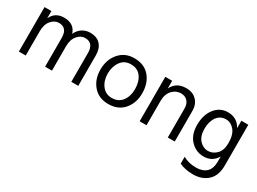

<svg xmlns="http://www.w3.org/2000/svg" viewBox="-39 -1118 2565 1915"><g transform="rotate(30 1244.0 -160.0)"><path d="M758 3H678V-328Q678 -445 580 -445Q532 -445 493.5 -400.5Q455 -356 455 -277V3H376V-328Q376 -445 278 -445Q230 -445 191.5 -400.5Q153 -356 153 -277V3H74V-509H153V-426Q195 -516 297 -516Q415 -516 446 -416Q468 -464 508 -490Q548 -516 597 -516Q677 -516 717.5 -470.5Q758 -425 758 -348Z M1348 -251Q1348 -138 1283.5 -63.5Q1219 11 1106 11Q996 11 932 -63Q868 -137 868 -249Q868 -364 934 -440Q1000 -516 1106 -516Q1222 -516 1285 -441.5Q1348 -367 1348 -251ZM951 -250Q951 -170 993 -114.5Q1035 -59 1106 -59Q1183 -59 1224 -114Q1265 -169 1265 -250Q1265 -335 1225.5 -390.5Q1186 -446 1106 -446Q1033 -446 992 -389Q951 -332 951 -250Z M1869 3H1789V-328Q1789 -385 1760 -415Q1731 -445 1685 -445Q1627 -445 1585.5 -400Q1544 -355 1544 -277V3H1465V-509H1544V-420Q1589 -516 1705 -516Q1779 -516 1824 -470.5Q1869 -425 1869 -349Z M2421 -39Q2421 78 2356 137Q2291 196 2190 196Q2097 196 2031 164V85Q2096 122 2182 122Q2256 122 2298.5 83Q2341 44 2341 -40V-97Q2290 -11 2191 -11Q2104 -11 2041.5 -75.5Q1979 -140 1979 -254Q1979 -369 2036.5 -442.5Q2094 -516 2186 -516Q2291 -516 2341 -424V-509H2421ZM2062 -257Q2062 -170 2104.5 -125.5Q2147 -81 2200 -81Q2256 -81 2298.5 -124Q2341 -167 2341 -251Q2341 -349 2299.5 -397Q2258 -445 2204 -445Q2138 -445 2100 -393Q2062 -341 2062 -257Z"/></g></svg>

Font: Hind Siliguri Fixed
Style: Regular
Weight: 400
Designer: Jyotish Sonowal
Foundry: Indian Type Foundry
Version: Version 1.001;October 28, 2021;FontCreator 12.0.0.2565 64-bi